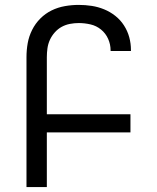

<svg xmlns="http://www.w3.org/2000/svg" viewBox="-20 -763 640 783"><path d="M88 0V-530Q88 -559 93 -587Q98 -615 111 -641Q124 -667 144.5 -687.5Q165 -708 190.5 -720.5Q216 -733 244.5 -738Q273 -743 301 -743Q328 -743 354 -739Q380 -735 404.5 -725Q429 -715 450 -698.5Q471 -682 485.5 -659.5Q500 -637 507 -611.5Q514 -586 514 -559V-555H431V-558Q431 -582 421 -604.5Q411 -627 392 -642.5Q373 -658 349 -663.5Q325 -669 301 -669Q283 -669 265 -665.5Q247 -662 231.5 -653.5Q216 -645 203.5 -631Q191 -617 183.5 -600.5Q176 -584 173.5 -566Q171 -548 171 -530V-297H512V-223H171V0Z"/></svg>

Font: Iosevka Extended
Style: Regular
Weight: 400
Width: 7
Monospace: yes
Designer: Belleve Invis
Foundry: Belleve Invis
Version: Version 32.5.0; ttfautohint (v1.8.4)